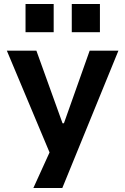

<svg xmlns="http://www.w3.org/2000/svg" viewBox="-20 -755 624 955"><path d="M146 180 252 -53V64L14 -503H161L291 -142H298L426 -503H569L290 180ZM337 -595V-735H477V-595ZM107 -595V-735H247V-595Z"/></svg>

Font: Nunito Sans 6pt
Style: Bold
Weight: 700
Version: Version 3.101;gftools[0.9.27]